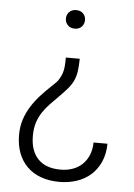

<svg xmlns="http://www.w3.org/2000/svg" viewBox="-52 -578 564 806"><g transform="rotate(5 229.5 -175.5)"><path d="M269 -335.4Q268.6 -304.7 265.6 -283.4Q262.7 -262.2 254.9 -244.6Q247.1 -227.1 233.2 -210.2Q219.2 -193.4 197.3 -171.4Q178.2 -152.3 160.9 -134.5Q143.6 -116.7 130.1 -96.4Q116.7 -76.2 108.9 -52Q101.1 -27.8 101.1 3.9Q101.1 66.9 133.8 101.1Q166.5 135.3 229 135.3Q257.3 135.3 280.8 126.7Q304.2 118.2 321 101.8Q337.9 85.4 347.4 62.3Q356.9 39.1 357.4 9.8H416Q415.5 52.7 400.9 85.9Q386.2 119.1 361.1 141.6Q335.9 164.1 302 175.5Q268.1 187 229 187Q185.1 187 150.4 174.3Q115.7 161.6 91.8 137.7Q67.9 113.8 55.4 80.3Q43 46.9 43 4.9Q43 -30.3 52.7 -60.1Q62.5 -89.8 79.1 -116.2Q95.7 -142.6 117.7 -166.5Q139.6 -190.4 164.6 -213.9Q180.2 -227.1 189.2 -240.5Q198.2 -253.9 203.1 -268.6Q208 -283.2 209.2 -299.6Q210.4 -315.9 210.4 -335.4ZM276.9 -499Q276.9 -482.4 266.1 -470.9Q255.4 -459.5 236.8 -459.5Q218.3 -459.5 207.3 -470.9Q196.3 -482.4 196.3 -499Q196.3 -515.1 207.3 -526.4Q218.3 -537.6 236.8 -537.6Q255.4 -537.6 266.1 -526.4Q276.9 -515.1 276.9 -499Z"/></g></svg>

Font: Melbourne
Style: Light
Weight: 300
Designer: Google
Version: Version 2.000980; 2014